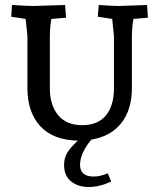

<svg xmlns="http://www.w3.org/2000/svg" viewBox="-20 -553 638 770"><path d="M437 -408 430 -477 372 -486 376 -533Q435 -529 457 -529L570 -533L573 -482L515 -477Q509 -444 509 -402V-200Q509 -114 467 -60Q425 -6 346 7Q301 62 301 108.5Q301 155 356 155Q382 155 412 142L426 175Q379 197 336 197Q293 197 265 174.5Q237 152 237 108Q237 81 249.5 60Q262 39 292 11Q193 9 141.5 -47Q90 -103 90 -200V-408L83 -477L25 -486L28 -533Q92 -529 115 -529L241 -533L245 -482L186 -477Q180 -447 180 -402V-198Q180 -132 213 -91.5Q246 -51 309.5 -51Q373 -51 405 -90.5Q437 -130 437 -198Z"/></svg>

Font: Andada SC
Style: Regular
Weight: 400
Designer: Carolina Giovagnoli
Foundry: Carolina Giovagnoli
Version: Version 1.003